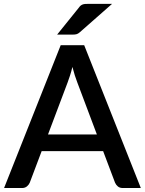

<svg xmlns="http://www.w3.org/2000/svg" viewBox="-22 -948 730 968"><path d="M543 -928.5 380.5 -785.5Q371.5 -777.5 363.5 -775.5Q355.5 -773.5 343.5 -773.5H266L376 -910Q380.5 -916.5 385 -920Q389.5 -923.5 395 -925.5Q400.5 -927.5 407.2 -928Q414 -928.5 423 -928.5ZM466.5 -270 367.5 -533Q355.5 -563.5 343 -610.5Q337.5 -587 331 -567.2Q324.5 -547.5 319 -532.5L220 -270ZM688 0H597.5Q582 0 572.5 -7.8Q563 -15.5 558 -27L498 -186H188L128 -27Q124 -17 114 -8.5Q104 0 89 0H-1.5L284 -720H402.5Z"/></svg>

Font: TypoPRO Lato
Style: Regular
Weight: 600
Designer: Lukasz Dziedzic with Adam Twardoch and Botio Nikoltchev
Foundry: tyPoland Lukasz Dziedzic
Version: Version 2.010; 2014-09-01; http://www.latofonts.com/